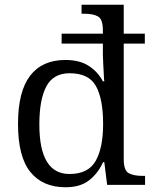

<svg xmlns="http://www.w3.org/2000/svg" viewBox="-20 -780 649 810"><path d="M257 10Q160 10 108 -54.5Q56 -119 56 -257Q56 -394 107 -460.5Q158 -527 256 -527Q316 -527 354.5 -502Q393 -477 414 -437H420Q419 -442 418 -464Q417 -486 415.5 -511Q414 -536 414 -550V-596H240V-638H414V-652Q414 -699 393.5 -710.5Q373 -722 337 -722H324V-760H502V-638H591V-596H502V-108Q502 -61 523 -49.5Q544 -38 581 -38H592V0H432L420 -96H415Q393 -48 355.5 -19Q318 10 257 10ZM274 -46Q352 -46 383.5 -101Q415 -156 415 -257Q415 -362 385 -416.5Q355 -471 274 -471Q205 -471 175.5 -415.5Q146 -360 146 -255Q146 -45 274 -46Z"/></svg>

Font: Noto Serif Hentaigana
Style: Regular
Weight: 400
Designer: Kazuhiro Yamada
Foundry: nipponia
Version: Version 1.000; ttfautohint (v1.8.4.7-5d5b)